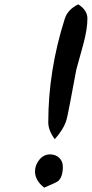

<svg xmlns="http://www.w3.org/2000/svg" viewBox="-20 -825 424 883"><path d="M232 -185Q202 -225 202 -262Q202 -501 278 -739Q291 -781 340 -805Q382 -778 382 -740Q382 -691 363 -621Q333 -513 331 -505Q322 -455 303 -356Q289 -281 283 -265Q270 -228 232 -185ZM183 38Q141 4 141 -36Q141 -66 161 -90.5Q181 -115 210 -115Q236 -115 252.5 -99Q269 -83 269 -58Q269 -11 247 8Q238 15 183 38Z"/></svg>

Font: Wortlaut AH
Style: SemiBold
Weight: 600
Designer: Andreas Höfeld
Foundry: Fontgrube AH
Version: Version 2.59